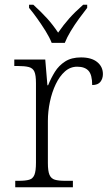

<svg xmlns="http://www.w3.org/2000/svg" viewBox="-20 -786 467 806"><path d="M44 0V-27H59Q87 -27 102.5 -31.5Q118 -36 124.5 -52Q131 -68 131 -103V-437Q131 -470 124.5 -485Q118 -500 101 -504.5Q84 -509 53 -509H40V-536H170L179 -428H182Q194 -458 210.5 -484.5Q227 -511 253.5 -528Q280 -545 320 -545Q364 -545 388 -525.5Q412 -506 412 -475Q412 -456 401.5 -442.5Q391 -429 367 -429Q367 -472 351.5 -489Q336 -506 304 -506Q275 -506 252.5 -486Q230 -466 214 -432.5Q198 -399 189.5 -358.5Q181 -318 181 -278V-102Q181 -67 188 -51.5Q195 -36 210.5 -31.5Q226 -27 253 -27H286V0ZM197 -606Q188 -629 171.5 -655.5Q155 -682 136.5 -708Q118 -734 102 -753V-766H120Q154 -735 178 -708.5Q202 -682 224 -649Q247 -682 270.5 -708.5Q294 -735 329 -766H346V-753Q331 -734 312 -708Q293 -682 277 -655.5Q261 -629 252 -606Z"/></svg>

Font: Noto Serif Tibetan ExtraLight
Style: Regular
Weight: 200
Designer: Monotype Design Team
Foundry: Monotype Imaging Inc.
Version: Version 2.103; ttfautohint (v1.8.4.7-5d5b)